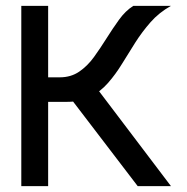

<svg xmlns="http://www.w3.org/2000/svg" viewBox="-20 -638 640 658"><path d="M75 -289V-373H185Q223 -373 251.5 -392.5Q280 -412 302 -442.5Q324 -473 345 -506.5Q366 -540 388 -570.5Q410 -601 437 -618H566Q525 -595 496 -562Q467 -529 443.5 -492Q420 -455 398 -419Q376 -383 350 -353.5Q324 -324 290.5 -306.5Q257 -289 211 -289ZM53 0V-618H145V0ZM452 0 193 -339 291 -363 566 0Z"/></svg>

Font: Victor Mono SemiBold
Style: Regular
Weight: 600
Monospace: yes
Designer: Rune Bjørnerås
Version: Version 1.561;gftools[0.9.30]